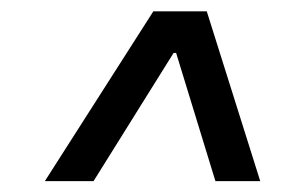

<svg xmlns="http://www.w3.org/2000/svg" viewBox="-20 -725 509 347"><path d="M61.1 -397.7 257.1 -704.5H353.7L450.3 -397.7H369.3L298.3 -629.3H293.7L149.1 -397.7Z"/></svg>

Font: Karasuma Gothic
Style: Italic
Weight: 400
Italic angle: -9.39999°
Designer: Rasmus Andersson / Ryoko Nishizuka
Foundry: Genbu
Version: Version 1.00